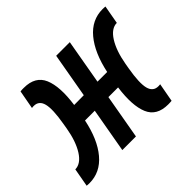

<svg xmlns="http://www.w3.org/2000/svg" viewBox="-145 -697 876 876"><g transform="rotate(-45 293.5 -259.0)"><path d="M-8.8 1Q-13.2 1 -17.6 0.7Q-22 0.5 -26.4 0L-10.3 -89.4Q25.9 -89.8 53.7 -133.5Q81.5 -177.2 93.8 -249L98.1 -274.4Q112.3 -356.9 103 -392.6Q93.8 -428.2 60.1 -428.2Q57.1 -428.2 54.2 -428Q51.3 -427.7 47.9 -427.2L64.5 -517.6Q70.3 -518.6 75.9 -518.6Q81.5 -518.6 86.9 -518.6Q160.6 -518.6 184.6 -462.2Q208.5 -405.8 193.8 -300.8L256.3 -301.3L294.4 -517.6H382.3L344.2 -300.8H406.7Q428.2 -402.8 476.3 -460.7Q524.4 -518.6 594.7 -518.6Q599.1 -518.6 603.5 -518.3Q607.9 -518.1 612.3 -517.6L596.2 -428.2Q560.1 -427.7 532.5 -384Q504.9 -340.3 492.2 -268.6L487.8 -243.2Q473.6 -160.6 482.9 -125Q492.2 -89.4 525.9 -89.4Q528.8 -89.4 531.7 -89.6Q534.7 -89.8 538.1 -90.3L521.5 0Q515.6 0.5 510 0.7Q504.4 1 499 1Q425.3 1 401.6 -55.2Q377.9 -111.3 392.1 -215.8H329.6L291.5 0H203.6L241.7 -215.8H178.7Q157.7 -113.8 109.4 -56.4Q61 1 -8.8 1Z"/></g></svg>

Font: Cascadia Mono PL
Style: Italic
Weight: 400
Italic angle: -10°
Monospace: yes
Designer: Aaron Bell
Foundry: Saja Typeworks
Version: Version 2404.023; ttfautohint (v1.8.4)